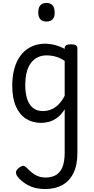

<svg xmlns="http://www.w3.org/2000/svg" viewBox="-20 -815 638 1300"><path d="M285 465Q218 465 170 439Q122 413 96 377Q87 363 88.5 349Q90 335 110 320Q129 306 139.5 308Q150 310 163 323Q194 356 223 371.5Q252 387 289 387Q329 387 358 370.5Q387 354 402.5 317Q418 280 418 218V-75Q395 -38 367.5 -18Q340 2 312.5 9.5Q285 17 258 17Q201 17 157 -10.5Q113 -38 88 -94Q63 -150 63 -235Q63 -287 72.5 -331Q82 -375 101 -410Q120 -445 147 -469Q174 -493 209 -506Q244 -519 286 -519Q318 -519 352.5 -510Q387 -501 418 -484V-489Q418 -502 428 -508.5Q438 -515 460 -515Q482 -515 493 -508.5Q504 -502 504 -489V221Q504 303 477 357.5Q450 412 401 438.5Q352 465 285 465ZM270 -63Q299 -63 325.5 -73.5Q352 -84 375.5 -107Q399 -130 418 -167V-403Q387 -423 357 -431.5Q327 -440 295 -440Q269 -440 247 -432Q225 -424 207 -408Q189 -392 176.5 -368Q164 -344 157.5 -312Q151 -280 151 -239Q151 -184 164 -144.5Q177 -105 203.5 -84Q230 -63 270 -63ZM295 -669Q267 -669 253 -684.5Q239 -700 239 -731Q239 -763 253 -779Q267 -795 295 -795Q322 -795 336 -779Q350 -763 350 -731Q351 -700 336.5 -684.5Q322 -669 295 -669Z"/></svg>

Font: Playwrite HU
Style: Regular
Weight: 400
Designer: Veronika Burian, José Scaglione
Foundry: TypeTogether
Version: Version 1.002